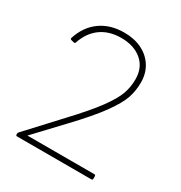

<svg xmlns="http://www.w3.org/2000/svg" viewBox="-174 -874 945 1000"><g transform="rotate(30 298.0 -374.0)"><path d="M72 0Q64 0 64 -8V-12Q64 -18 68 -22L243 -211Q336 -310 381.5 -372.5Q427 -435 442 -477Q457 -519 457 -566Q457 -636 410 -676Q363 -716 286 -716Q214 -716 164.5 -680.5Q115 -645 92 -577Q90 -570 82 -572L66 -576Q62 -577 60.5 -579.5Q59 -582 60 -586Q85 -664 143.5 -706Q202 -748 286 -748Q346 -748 392 -725.5Q438 -703 464 -661.5Q490 -620 490 -566Q490 -516 475 -471.5Q460 -427 411.5 -359.5Q363 -292 264 -188L116 -31H518Q526 -31 526 -23V-8Q526 0 518 0Z"/></g></svg>

Font: LINE Seed Sans TH App Thin
Style: Regular
Weight: 250
Designer: Dalton Maag Ltd | Thai characters by Cadson Demak Co.,Ltd.
Foundry: Dalton Maag Ltd
Version: Version 1.003